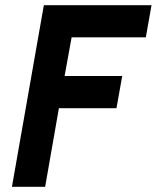

<svg xmlns="http://www.w3.org/2000/svg" viewBox="-20 -720 604 740"><path d="M542 -576H256L229 -427H451L429 -303H207L154 0H26L149 -700H564Z"/></svg>

Font: Cabin
Style: Bold Italic
Weight: 700
Designer: Pablo Impallari
Foundry: Pablo Impallari. www.impallari.com Igino Marini. www.ikern.com
Version: Version 1.005